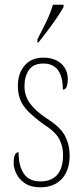

<svg xmlns="http://www.w3.org/2000/svg" viewBox="-20 -786 355 816"><path d="M151 10Q111 10 86 -7Q61 -24 49.5 -48Q38 -72 38 -93Q38 -139 59 -139Q59 -80 81.5 -47.5Q104 -15 152 -15Q198 -15 223 -43Q248 -71 248 -129Q248 -163 232.5 -194Q217 -225 164 -259Q124 -288 100 -312.5Q76 -337 66 -362.5Q56 -388 56 -421Q56 -475 85 -508Q114 -541 164 -541Q211 -541 239.5 -516Q268 -491 268 -450Q268 -405 247 -405Q247 -516 164 -516Q121 -516 102.5 -488Q84 -460 84 -420Q84 -379 107 -347Q130 -315 178 -283Q237 -246 256.5 -208Q276 -170 276 -126Q276 -62 243 -26Q210 10 151 10ZM139 -619Q162 -663 178.5 -697.5Q195 -732 205 -766H250V-756Q241 -739 223 -712.5Q205 -686 184 -658Q163 -630 144 -606H139Z"/></svg>

Font: Noto Serif Tamil ExtraCondensed Thin
Style: Regular
Weight: 100
Width: 2
Designer: Indian Type Foundry, Tom Grace, and the Monotype Design Team
Foundry: Monotype Imaging Inc.
Version: Version 2.004; ttfautohint (v1.8.4.7-5d5b)